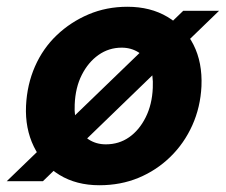

<svg xmlns="http://www.w3.org/2000/svg" viewBox="-37 -536 668 568"><path d="M-17 0 505 -504H611L90 0ZM257 12Q189 12 139 -18.5Q89 -49 63 -102.5Q37 -156 40 -223Q43 -286 66.5 -339.5Q90 -393 131 -432Q172 -471 225 -493.5Q278 -516 340 -516Q408 -516 458.5 -486Q509 -456 535.5 -403.5Q562 -351 559 -281Q556 -219 532 -165.5Q508 -112 467 -72Q426 -32 373 -10Q320 12 257 12ZM276 -109Q315 -109 345 -130Q375 -151 394 -189Q413 -227 415 -276Q417 -315 406 -341Q395 -367 373 -381Q351 -395 323 -395Q285 -395 254.5 -373.5Q224 -352 205 -314.5Q186 -277 184 -227Q182 -190 193 -163.5Q204 -137 226 -123Q248 -109 276 -109Z"/></svg>

Font: DM Sans ExtraBold
Style: Italic
Weight: 800
Italic angle: -10°
Designer: Colophon Foundry, Jonny Pinhorn
Foundry: Colophon Foundry
Version: Version 4.004;gftools[0.9.30]